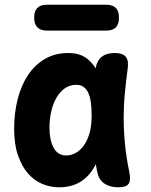

<svg xmlns="http://www.w3.org/2000/svg" viewBox="-20 -785 640 815"><path d="M230 10Q194 10 160 -4Q126 -18 99.5 -48Q73 -78 56.5 -125Q40 -172 40 -238Q40 -305 55 -364Q70 -423 99 -466.5Q128 -510 171 -535Q214 -560 270 -560Q317 -560 347 -538Q370 -521 386 -495Q391 -527 412 -544Q432 -560 467 -560Q501 -560 514 -544Q527 -528 522 -494Q515 -441 510 -389Q505 -337 505 -283.5Q505 -230 510.5 -173.5Q516 -117 529 -54Q536 -20 526 -5Q516 10 482 10Q447 10 423.5 -5.5Q400 -21 393 -54Q389 -71 387 -88Q382 -79 378 -72Q354 -32 317.5 -11Q281 10 230 10ZM262 -125Q281 -125 300 -135Q319 -145 334.5 -165.5Q350 -186 359.5 -218Q369 -250 369 -295Q369 -324 366 -348Q363 -372 355.5 -389Q348 -406 335.5 -415.5Q323 -425 304 -425Q276 -425 255 -410Q234 -395 219.5 -370Q205 -345 197.5 -312Q190 -279 190 -242Q190 -191 207.5 -158Q225 -125 262 -125ZM180 -655Q152 -655 138.5 -669Q125 -683 125 -710Q125 -738 138.5 -751.5Q152 -765 180 -765H430Q458 -765 471.5 -751.5Q485 -738 485 -710Q485 -682 471.5 -668.5Q458 -655 430 -655Z"/></svg>

Font: Maple Mono NL ExtraBold
Style: Regular
Weight: 800
Monospace: yes
Designer: subframe7536
Version: Version 7.000